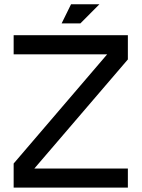

<svg xmlns="http://www.w3.org/2000/svg" viewBox="-20 -859 648 879"><path d="M565.4 -697.8V-586.9L137.2 -87.4H565.4V0H42.5V-110.4L470.7 -610.4H42.5V-697.8ZM262.2 -752 305.2 -839.4H435.1L348.1 -752Z"/></svg>

Font: Qaz
Style: Regular
Weight: 400
Designer: GGBotNet
Foundry: f0n7
Version: 0.70